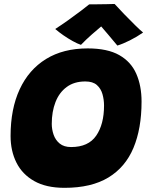

<svg xmlns="http://www.w3.org/2000/svg" viewBox="-20 -898 724 944"><path d="M297 25.5Q207 25.5 148.2 -7.8Q89.5 -41 60.8 -98.5Q32 -156 32 -229.5Q32 -362.5 76.8 -459Q121.5 -555.5 206.2 -607.8Q291 -660 411 -660Q508.5 -660 566.5 -627Q624.5 -594 650.2 -535Q676 -476 676 -398.5Q676 -266 636.2 -171Q596.5 -76 512.8 -25.2Q429 25.5 297 25.5ZM329.5 -175Q414.5 -175 453 -231Q491.5 -287 491.5 -379Q491.5 -408 483.8 -435.2Q476 -462.5 456.2 -480Q436.5 -497.5 399.5 -497.5Q344.5 -497.5 307.8 -470.2Q271 -443 252.8 -396Q234.5 -349 234.5 -289Q234.5 -262 243.5 -235.8Q252.5 -209.5 273.5 -192.2Q294.5 -175 329.5 -175ZM543.5 -878.5Q562.5 -857.5 590.5 -828.5Q618.5 -799.5 644.5 -774Q670.5 -748.5 683.5 -738Q652.5 -716.5 618 -699.2Q583.5 -682 557 -674Q534.5 -701.5 511.8 -728Q489 -754.5 477.5 -768Q461 -754.5 432.2 -729.2Q403.5 -704 378 -677.5Q361 -683 337.5 -696Q314 -709 291 -725Q268 -741 251.5 -755.5Q282 -775 317 -800Q352 -825 380.2 -846.5Q408.5 -868 418.5 -876.5Q429 -876.5 454 -876.8Q479 -877 505 -877.5Q531 -878 543.5 -878.5Z"/></svg>

Font: Grandstander Black
Style: Italic
Weight: 900
Italic angle: -15°
Designer: Tyler Finck
Foundry: Etcetera Type Co
Version: Version 1.200; ttfautohint (v1.8.3)